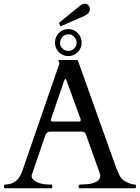

<svg xmlns="http://www.w3.org/2000/svg" viewBox="-20 -1010 751 1030"><path d="M297 -886Q297 -887 298 -889L409 -979Q422 -990 435 -990Q448 -990 455 -981Q462 -972 462 -960Q462 -938 431 -924L308 -870Q308 -869 306 -869Q304 -869 303 -871ZM275 -781Q275 -811 295.5 -832.5Q316 -854 347 -854Q376 -854 397 -832.5Q418 -811 418 -781Q418 -751 396.5 -730Q375 -709 347 -709Q317 -709 296 -730Q275 -751 275 -781ZM351 -826Q317 -826 306 -798Q302 -790 302 -776.5Q302 -763 315 -750Q328 -737 346.5 -737Q365 -737 378 -750Q391 -763 391 -781Q391 -799 377.5 -812.5Q364 -826 351 -826ZM260 -4Q260 0 256 0H6Q2 0 2 -4V-16Q2 -20 9 -20Q76 -22 99 -91L298 -667Q299 -668 299 -670L293 -686Q293 -688 295 -688H393Q394 -688 395.5 -687.5Q397 -687 398 -685L605 -105Q612 -92 616 -81Q620 -70 625 -62Q637 -42 664 -31Q687 -20 705 -20Q709 -20 709 -15V-4Q709 0 705 0H406Q402 0 402 -4V-16Q402 -20 420 -20.5Q438 -21 450 -22Q518 -30 518 -68Q518 -71 517 -75L443 -283Q443 -284 441 -288Q436 -304 421 -304H248Q233 -304 225 -288Q223 -285 223 -284L150 -70V-65Q150 -53 163 -42Q193 -20 243 -20H256Q260 -20 260 -16ZM404 -358Q413 -358 413 -366Q413 -370 411 -375L338 -575Q333 -588 331 -588Q329 -588 323 -574L255 -375Q253 -370 253 -364Q253 -358 260 -358Z"/></svg>

Font: Cardo
Style: Regular
Weight: 400
Designer: David J. Perry
Foundry: David J. Perry
Version: Version 1.0451